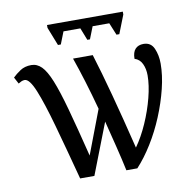

<svg xmlns="http://www.w3.org/2000/svg" viewBox="-79 -784 863 863"><g transform="rotate(-10 352.5 -352.5)"><path d="M224 -608 191 -692V-705H537V-692L504 -608H491L468 -664H392L370 -608H358L336 -664H259L237 -608ZM218 0Q180 -144 150 -251.5Q120 -359 95.5 -419Q71 -479 49 -479Q41 -479 33.5 -475.5Q26 -472 20 -468L4 -498Q18 -512 39 -526Q60 -540 90 -540Q116 -540 136.5 -519.5Q157 -499 177 -450Q197 -401 221 -314Q245 -227 278 -94L354 -294Q336 -361 317 -423Q298 -485 280 -536H370Q395 -456 425 -344Q455 -232 489 -93Q519 -135 543.5 -190.5Q568 -246 582.5 -302.5Q597 -359 597 -404Q597 -434 586 -457Q575 -480 552 -487Q552 -517 565.5 -531.5Q579 -546 603 -546Q637 -546 650.5 -515Q664 -484 664 -446Q664 -393 649 -332Q634 -271 608.5 -209.5Q583 -148 549.5 -94Q516 -40 479 0H429Q418 -52 403 -112.5Q388 -173 373 -232L283 0Z"/></g></svg>

Font: Noto Serif Condensed
Style: Regular
Weight: 400
Width: 3
Designer: Monotype Design Team
Foundry: Monotype Imaging Inc.
Version: Version 2.013; ttfautohint (v1.8.4.7-5d5b)